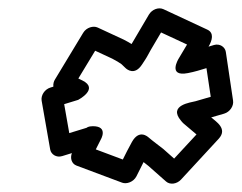

<svg xmlns="http://www.w3.org/2000/svg" viewBox="-20 -581 580 461"><path d="M146.3 -261.4 134.1 -330.9 167.7 -341.2C167.7 -341.2 218.7 -367.7 177.8 -387.8L168.1 -392.5L208.5 -459.2L249.4 -440.2C259.4 -435.1 266.6 -430.6 271.7 -426.9L281.2 -417.8C285.2 -413.9 303.4 -399.3 320.8 -425.8L328.7 -437.8C334.1 -446 338.3 -455 341.9 -461L366.7 -503.1L429.1 -474.1L408.8 -440C408.8 -440 381.7 -395.9 431.1 -405.5C446.9 -408.5 462.5 -413.3 475.7 -417.4L486 -348.6L449.2 -337.9C439.7 -335.2 382.8 -329 414.5 -291.3C416.3 -289.2 418.3 -286.5 420.5 -284.7C430.9 -276.2 441.4 -267.1 451.8 -258.2L398.1 -200.2L372.3 -223.1C359 -233.7 348.1 -241.3 336.8 -251C334.5 -252.9 314.3 -271.2 296.9 -240.4C289.1 -226.5 280.9 -210.1 274.9 -198L210 -222.3L221.4 -244.8C221.4 -244.8 241.8 -278 203 -278C191.4 -278 188.1 -274.2 188.1 -274.2ZM487.1 -299.1 518.1 -308.1C531.9 -312.1 541.6 -326.4 539.6 -339.4L522.2 -456.4C520.4 -468.2 507.9 -477.1 493.6 -472.9C489.1 -471.6 485.6 -470.5 480.7 -469C489.6 -484 494.6 -502.1 477.7 -509.9L372.5 -558.9C360.7 -564.4 344.9 -558.4 337.5 -545.9L299.3 -481C298.3 -479.3 297.6 -478.1 295.9 -475.3C291.1 -478.3 284.5 -482.1 277.2 -485.8L214.5 -514.9C204.2 -519.7 187.6 -515.3 179.7 -502.2L112 -390.2C109.5 -386.1 107.4 -380.5 108.1 -372.9L101.1 -370.8C87 -366.5 77.8 -351.9 80 -339.1L100.5 -222.1C102.5 -210.6 115.1 -201.8 129.3 -206.2L152.6 -213.4C148 -201.3 151.8 -187.9 163.7 -183.4L273.2 -142.4C284.1 -138.3 300.5 -144.1 307.5 -157.5C313.5 -169.2 319 -180.4 324.7 -191.8C327.9 -189.3 331.8 -186.4 336 -182.9L378.7 -145.2C388.3 -136.7 404.6 -139 414.6 -149.8L505.1 -247.8C527.3 -271.9 498.6 -289.1 487.1 -299.1Z"/></svg>

Font: Tape
Style: Regular
Weight: 500
Foundry: Cannot Into Space Fonts
Version: Version 0.97